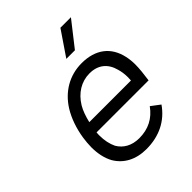

<svg xmlns="http://www.w3.org/2000/svg" viewBox="-200 -808 916 916"><g transform="rotate(-45 257.5 -350.0)"><path d="M439 -700H368L283 -575H341ZM262 -61C212 -61 175 -82 154 -118C142 -143 136 -172 136 -205C136 -211 136 -218 137 -225H488C493 -262 497 -294 497 -324C497 -343 495 -362 491 -380C473 -463 413 -509 320 -509C238 -509 169 -468 125 -398C100 -358 82 -306 74 -253C71 -232 69 -211 69 -192C69 -150 77 -112 94 -81C124 -30 177 0 249 0C336 0 405 -35 450 -100L405 -134C370 -85 322 -61 262 -61ZM312 -448C370 -448 407 -417 421 -363C426 -346 429 -326 429 -305C429 -298 428 -291 428 -284H147C154 -314 165 -346 178 -367C209 -418 257 -448 312 -448Z"/></g></svg>

Font: Arthouse Owned
Style: Italic
Weight: 400
Italic angle: -10°
Designer: Jeremy Tribby
Foundry: Tribby Type
Version: Version 1.000;PS 001.000;hotconv 1.0.88;makeotf.lib2.5.64775